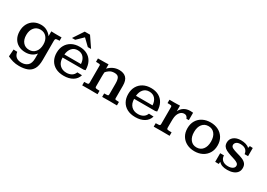

<svg xmlns="http://www.w3.org/2000/svg" viewBox="5 -1581 3755 2700"><g transform="rotate(30 1882.0 -231.5)"><path d="M274.9 208.5Q221.2 208.5 175 195.8Q128.9 183.1 86.9 161.6L95.7 45.4Q99.6 46.4 114.3 46.9Q128.9 47.4 142.3 47.6Q155.8 47.9 155.8 47.9Q163.6 101.1 195.8 126.2Q228 151.4 282.2 151.4Q342.3 151.4 381.1 117.2Q419.9 83 420.4 2.4Q420.4 1.5 420.4 -10.3Q420.4 -22 420.4 -37.4Q420.4 -52.7 420.4 -64.7Q420.4 -76.7 420.4 -77.1Q392.6 -40 350.3 -21Q308.1 -2 256.8 -2Q191.4 -2 142.3 -29.1Q93.3 -56.2 66.4 -105.5Q39.6 -154.8 39.6 -221.7Q39.6 -289.6 67.4 -340.8Q95.2 -392.1 144.5 -420.9Q193.8 -449.7 258.8 -449.7Q314.5 -449.7 356.4 -426Q398.4 -402.3 427.2 -362.8V-440.9Q451.7 -439.9 476.1 -439.2Q500.5 -438.5 525.4 -438.5Q546.9 -438.5 562.7 -438.7Q578.6 -439 594.2 -439V-383.8Q586.4 -383.8 580.3 -383.8Q574.2 -383.8 568.8 -383.3Q537.6 -382.3 530.8 -373.5Q523.9 -364.7 523.9 -341.8V-31.2Q523.9 60.5 494.4 112.8Q464.8 165 409.4 186.8Q354 208.5 274.9 208.5ZM285.2 -58.6Q348.1 -58.6 385.7 -104Q423.3 -149.4 423.3 -224.6Q423.3 -296.9 385.5 -341.6Q347.7 -386.2 284.2 -386.2Q222.2 -386.2 184.6 -340.8Q147 -295.4 147 -220.7Q147 -146.5 184.3 -102.5Q221.7 -58.6 285.2 -58.6Z M888.2 14.2Q809.1 14.2 754.2 -15.4Q699.2 -44.9 670.4 -97.2Q641.6 -149.4 641.6 -218.3Q641.6 -289.6 671.6 -342Q701.7 -394.5 755.6 -423.6Q809.6 -452.6 881.8 -452.6Q953.6 -452.6 1006.3 -424.1Q1059.1 -395.5 1088.1 -341.1Q1117.2 -286.6 1117.7 -208.5L1089.4 -201.2H748Q749 -126 790 -84Q831.1 -42 899.4 -42Q946.8 -42 981.7 -62Q1016.6 -82 1032.7 -124.5L1109.4 -121.6Q1089.8 -55.2 1031.5 -20.5Q973.1 14.2 888.2 14.2ZM749 -251H1018.1Q1014.2 -318.4 979.2 -357.7Q944.3 -397 883.8 -397Q825.7 -397 790.8 -357.7Q755.9 -318.4 749 -251ZM725.6 -505.4 835.9 -672.4H921.9L1035.6 -505.4H982.4L879.4 -605L777.3 -505.4Z M1183.1 0Q1183.1 -3.4 1183.1 -11Q1183.1 -18.6 1182.9 -27.8Q1182.6 -37.1 1182.6 -44.9Q1182.6 -52.7 1182.6 -56.2Q1216.3 -56.2 1231.7 -58.1Q1247.1 -60.1 1251.2 -66.7Q1255.4 -73.2 1255.4 -85.9V-365.2Q1255.4 -379.4 1240.5 -381.8Q1225.6 -384.3 1185.5 -384.3Q1185.5 -388.7 1185.5 -400.1Q1185.5 -411.6 1185.5 -423.3Q1185.5 -435.1 1185.5 -439Q1203.6 -439 1220.2 -439Q1236.8 -439 1252.4 -439.5Q1279.3 -439.5 1304.9 -439.9Q1330.6 -440.4 1356.4 -441.4V-371.1Q1387.7 -405.8 1431.4 -427Q1475.1 -448.2 1526.9 -448.7Q1602.1 -448.7 1641.6 -408.9Q1681.2 -369.1 1681.2 -282.2V-79.1Q1681.2 -61 1696.3 -58.8Q1711.4 -56.6 1747.1 -56.2V0Q1721.2 0 1696 -0.2Q1670.9 -0.5 1634.3 -1Q1598.1 -1 1567.9 -0.5Q1537.6 0 1507.3 0V-56.2Q1542 -56.2 1556.4 -58.1Q1570.8 -60.1 1573.7 -66.2Q1576.7 -72.3 1576.7 -83.5V-256.3Q1576.7 -318.4 1559.6 -349.1Q1542.5 -379.9 1490.2 -379.9Q1441.4 -379.9 1410.4 -358.6Q1379.4 -337.4 1362.8 -315.9Q1360.8 -298.3 1360.1 -280Q1359.4 -261.7 1359.4 -241.2V-83.5Q1359.4 -63 1376.2 -59.6Q1393.1 -56.2 1432.1 -56.2V0Q1403.3 0 1375.7 -0.2Q1348.1 -0.5 1308.1 -1Q1270.5 -1 1241 -0.5Q1211.4 0 1183.1 0Z M2050.3 14.2Q1971.2 14.2 1916.3 -15.4Q1861.3 -44.9 1832.5 -97.2Q1803.7 -149.4 1803.7 -218.3Q1803.7 -289.6 1833.7 -342Q1863.8 -394.5 1917.7 -423.6Q1971.7 -452.6 2043.9 -452.6Q2115.7 -452.6 2168.5 -424.1Q2221.2 -395.5 2250.2 -341.1Q2279.3 -286.6 2279.8 -208.5L2251.5 -201.2H1910.2Q1911.1 -126 1952.1 -84Q1993.2 -42 2061.5 -42Q2108.9 -42 2143.8 -62Q2178.7 -82 2194.8 -124.5L2271.5 -121.6Q2252 -55.2 2193.6 -20.5Q2135.3 14.2 2050.3 14.2ZM1911.1 -251H2180.2Q2176.3 -318.4 2141.4 -357.7Q2106.4 -397 2045.9 -397Q1987.8 -397 1952.9 -357.7Q1918 -318.4 1911.1 -251Z M2344.2 0V-56.2Q2380.9 -56.2 2395.8 -58.6Q2410.6 -61 2413.8 -68.6Q2417 -76.2 2417 -91.3V-359.9Q2417 -378.4 2403.1 -381.3Q2389.2 -384.3 2346.7 -384.3V-439Q2355 -439 2372.3 -439Q2389.6 -439 2404.3 -438.7Q2418.9 -438.5 2418.9 -438.5Q2442.4 -438.5 2466.8 -439.5Q2491.2 -440.4 2516.6 -440.9V-350.6Q2539.6 -397.5 2581.3 -423.3Q2623 -449.2 2681.2 -449.2Q2702.6 -449.2 2726.1 -446.3V-326.2Q2716.8 -326.2 2706.5 -326.2Q2696.3 -326.2 2687.5 -325.7Q2679.2 -348.1 2665.5 -360.4Q2651.9 -372.6 2627.9 -372.6Q2583.5 -372.6 2554.7 -333.3Q2525.9 -293.9 2523.4 -231Q2522.9 -229.5 2522.7 -215.3Q2522.5 -201.2 2522.2 -180.7Q2522 -160.2 2522 -139.4Q2522 -118.7 2522 -103.3Q2522 -87.9 2522 -85Q2522 -62.5 2539.3 -59.3Q2556.6 -56.2 2602.1 -56.2V0Q2568.8 0 2536.6 -0.5Q2504.4 -1 2459.5 -1Q2422.4 -1 2397.2 -0.5Q2372.1 0 2344.2 0Z M3010.3 14.2Q2939.5 14.2 2884.3 -14.2Q2829.1 -42.5 2797.4 -94.7Q2765.6 -147 2765.6 -219.2Q2765.6 -291 2797.1 -343.5Q2828.6 -396 2884 -424.3Q2939.5 -452.6 3010.3 -452.6Q3080.6 -452.6 3135.7 -424.6Q3190.9 -396.5 3223.1 -344.2Q3255.4 -292 3255.4 -219.2Q3255.4 -147.9 3223.6 -95.5Q3191.9 -43 3136.7 -14.4Q3081.5 14.2 3010.3 14.2ZM3009.8 -47.4Q3073.2 -47.4 3110.4 -94Q3147.5 -140.6 3147.5 -220.2Q3147.5 -299.8 3110.6 -345.9Q3073.7 -392.1 3010.3 -392.1Q2946.8 -392.1 2909.9 -345.9Q2873 -299.8 2873 -219.7Q2873 -140.1 2909.7 -93.8Q2946.3 -47.4 3009.8 -47.4Z M3541.5 10.3Q3491.7 10.3 3457.8 -2.2Q3423.8 -14.6 3402.3 -40L3398.4 -2.9Q3383.8 -2.9 3369.6 -3.4Q3355.5 -3.9 3340.3 -3.9V-144H3401.4Q3403.3 -92.3 3437 -65.7Q3470.7 -39.1 3525.9 -39.1Q3570.3 -39.1 3598.6 -56.9Q3627 -74.7 3627 -105Q3627 -128.9 3607.2 -143.3Q3587.4 -157.7 3555.2 -168.7Q3522.9 -179.7 3485.4 -190.9Q3440.4 -205.6 3408.9 -221.9Q3377.4 -238.3 3361.3 -262.2Q3345.2 -286.1 3345.2 -322.8Q3345.2 -377.4 3388.7 -413.1Q3432.1 -448.7 3507.3 -448.7Q3548.3 -448.7 3584.7 -438Q3621.1 -427.2 3642.6 -404.8Q3643.1 -406.7 3645.3 -415Q3647.5 -423.3 3649.7 -431.4Q3651.9 -439.5 3651.9 -439.5Q3651.9 -439.5 3662.1 -438.7Q3672.4 -438 3684.1 -437.5Q3695.8 -437 3700.7 -436.5V-304.2H3644.5Q3640.6 -348.6 3610.4 -373.3Q3580.1 -397.9 3526.4 -398.4Q3481 -398.4 3459.2 -379.4Q3437.5 -360.4 3437.5 -335.4Q3437.5 -307.6 3467.3 -292.5Q3497.1 -277.3 3546.4 -263.7Q3600.6 -249.5 3639.9 -232.9Q3679.2 -216.3 3700 -190.2Q3720.7 -164.1 3720.7 -121.6Q3720.7 -77.6 3697.3 -48.3Q3673.8 -19 3633.3 -4.4Q3592.8 10.3 3541.5 10.3Z"/></g></svg>

Font: Kameron Medium
Style: Regular
Weight: 500
Designer: Vernon Adams
Foundry: Vernon Adams
Version: Version 1.100